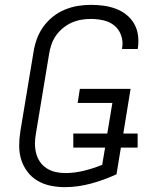

<svg xmlns="http://www.w3.org/2000/svg" viewBox="-20 -763 640 791"><path d="M247 8Q217 8 188 2Q159 -4 134.5 -18.5Q110 -33 93 -55.5Q76 -78 67.5 -105Q59 -132 59 -162Q59 -192 64 -223L118 -548Q122 -575 131.5 -601.5Q141 -628 157.5 -651.5Q174 -675 197 -693.5Q220 -712 246.5 -723Q273 -734 300 -738.5Q327 -743 354 -743Q381 -743 407 -739.5Q433 -736 457 -727Q481 -718 500.5 -702.5Q520 -687 532.5 -665.5Q545 -644 548.5 -618Q552 -592 548 -565Q548 -564 547.5 -563Q547 -562 547 -561H483Q483 -561 483 -562Q483 -563 483 -564Q488 -591 479.5 -616Q471 -641 452 -657Q433 -673 407 -679Q381 -685 354 -685Q334 -685 314 -681.5Q294 -678 275 -669.5Q256 -661 239 -647Q222 -633 210 -615.5Q198 -598 191.5 -578.5Q185 -559 182 -539L128 -213Q124 -192 124 -171.5Q124 -151 129 -131.5Q134 -112 145 -96Q156 -80 172.5 -69.5Q189 -59 208.5 -54.5Q228 -50 249 -50Q287 -50 325.5 -59.5Q364 -69 401 -84L413 -155H282V-213H422L443 -339H300L309 -397H518L488 -213H547V-155H478L460 -45Q408 -21 354 -6.5Q300 8 247 8Z"/></svg>

Font: Iosevka SS04 Light Extended
Style: Italic
Weight: 300
Width: 7
Italic angle: -9°
Monospace: yes
Designer: Belleve Invis
Foundry: Belleve Invis
Version: Version 19.0.0; ttfautohint (v1.8.4)